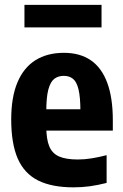

<svg xmlns="http://www.w3.org/2000/svg" viewBox="-20 -778 517 808"><path d="M289.4 10.4Q198.1 10.4 140.2 -18.6Q82.2 -47.7 54.7 -110.6Q27.2 -173.5 27.2 -275.6Q27.2 -368.6 53.3 -431Q79.5 -493.4 129.1 -524.6Q178.8 -555.7 249.2 -555.7Q316.2 -555.7 361.9 -524.5Q407.7 -493.2 431.2 -430Q454.8 -366.8 454.8 -271.4V-228.3H133.4V-318.2H339.7L318.4 -309Q318.4 -369.3 310.4 -401.8Q302.5 -434.3 286.8 -446.6Q271.2 -458.8 248.5 -458.8Q225.3 -458.8 208.9 -446.6Q192.5 -434.3 183.6 -401.8Q174.8 -369.3 174.8 -309V-245.2Q174.8 -192.4 187.4 -162.2Q199.9 -132 228.9 -119.4Q257.9 -106.8 307.6 -106.8Q336.3 -106.8 366.2 -111.7Q396.1 -116.5 428.7 -125V-8.2Q390.7 1.4 357.7 5.9Q324.7 10.4 289.4 10.4ZM82.9 -662.6V-757.6H407.3V-662.6Z"/></svg>

Font: Encode Sans Condensed Thin
Style: Regular
Weight: 100
Width: 3
Designer: Multiple Designers
Foundry: Impallari Type
Version: Version 3.002